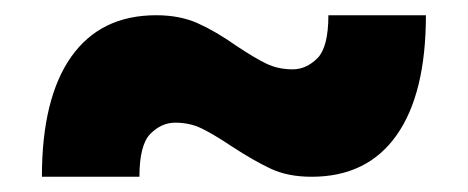

<svg xmlns="http://www.w3.org/2000/svg" viewBox="-20 -400 614 252"><path d="M284 -208Q260 -224 244.5 -231.5Q229 -239 210 -239Q192 -239 177.5 -224.5Q163 -210 163 -168H35Q35 -271 73.5 -325.5Q112 -380 185 -380Q216 -380 239.5 -369.5Q263 -359 290 -340Q314 -324 329.5 -316.5Q345 -309 364 -309Q382 -309 396.5 -323.5Q411 -338 411 -380H539Q539 -277 500.5 -222.5Q462 -168 389 -168Q358 -168 335.5 -178.5Q313 -189 284 -208Z"/></svg>

Font: Decalotype Black
Style: Regular
Weight: 900
Designer: Alfredo Marco Pradil
Foundry: Alfredo Marco Pradil
Version: Version 1.0